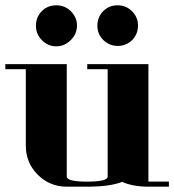

<svg xmlns="http://www.w3.org/2000/svg" viewBox="-20 -702 655 722"><path d="M0 -441.9V-460.9H231V-38.1Q231 -19 308.1 -19Q384.8 -19 384.8 -38.1V-441.9H308.1V-460.9H538.1V-19H615.2V0H538.1Q480 0 439 -18.1Q393.6 0 308.1 0H231Q167 0 122.1 -44.9Q77.1 -89.8 77.1 -153.8V-441.9ZM137.2 -660.2Q159.2 -682.1 191.9 -682.1Q224.1 -682.1 246.6 -659.7Q269.5 -636.7 269.5 -605.5Q269.5 -574.7 246.1 -551.3Q222.7 -527.8 191.4 -527.8Q160.6 -527.8 137.7 -550.8Q115.2 -573.2 115.2 -605.5Q115.2 -637.7 137.2 -660.2ZM368.2 -660.2Q390.1 -682.1 422.4 -682.1Q454.1 -682.1 476.6 -659.7Q499 -637.2 499 -606Q499 -574.2 477.1 -551.3Q454.1 -529.3 422.9 -529.3Q391.6 -529.3 368.7 -551.3Q346.2 -573.2 346.2 -605.5Q346.2 -637.7 368.2 -660.2Z"/></svg>

Font: Hjet
Style: Regular
Weight: 400
Designer: T. Christopher White
Version: Version 1.2